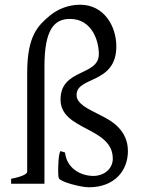

<svg xmlns="http://www.w3.org/2000/svg" viewBox="-20 -777 604 812"><path d="M472 -581C472 -665 421 -757 319 -757C267 -757 223 -737 192 -712C141 -669 95 -627 95 -469V-50C95 -44 81 -31 27 -21V0H168V-496C168 -655 211 -697 276 -697C366 -697 398 -609 398 -548C398 -454 236 -488 236 -356C236 -224 457 -241 457 -106C457 -62 419 -33 375 -33C320 -33 262 -66 255 -132L236 -138C227 -129 226 -71 226 -54C226 -51 226 -28 229 -23C237 -7 322 15 356 15C466 15 521 -57 521 -138C521 -226 452 -266 412 -286L373 -306C306 -339 304 -362 304 -376C304 -455 472 -420 472 -581Z"/></svg>

Font: Temporarium
Style: Regular
Weight: 400
Version: Version 1.1